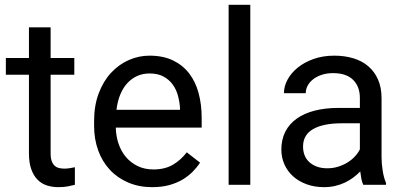

<svg xmlns="http://www.w3.org/2000/svg" viewBox="-20 -770 1683 800"><path d="M190.9 -656.2V-528.3H289.6V-458.5H190.9V-130.9Q190.9 -110.4 195.8 -97.9Q200.7 -85.4 208.7 -78.6Q216.8 -71.8 227.3 -69.6Q237.8 -67.4 249 -67.4Q260.3 -67.4 272.7 -69.6Q285.2 -71.8 292 -73.2V0Q281.2 2.9 264.2 6.3Q247.1 9.8 222.7 9.8Q197.8 9.8 175.5 2.7Q153.3 -4.4 136.7 -21Q120.1 -37.6 110.4 -64.7Q100.6 -91.8 100.6 -131.3V-458.5H4.4V-528.3H100.6V-656.2Z M614.3 9.8Q559.1 9.8 514.4 -9.3Q469.7 -28.3 438 -62.3Q406.2 -96.2 389.2 -143.1Q372.1 -189.9 372.1 -245.6V-266.1Q372.1 -330.6 391.4 -381.3Q410.6 -432.1 442.9 -466.8Q475.1 -501.5 516.6 -519.8Q558.1 -538.1 603 -538.1Q659.7 -538.1 700.7 -518.3Q741.7 -498.5 768.3 -463.9Q794.9 -429.2 807.6 -381.8Q820.3 -334.5 820.3 -278.8V-238.3H462.4Q463.4 -201.7 474.4 -169.9Q485.4 -138.2 505.6 -114.7Q525.9 -91.3 554.4 -77.6Q583 -64 619.1 -64Q667 -64 700.2 -83.5Q733.4 -103 758.3 -135.3L813.5 -92.3Q800.8 -72.8 782.7 -54.4Q764.6 -36.1 740.5 -21.7Q716.3 -7.3 685.1 1.2Q653.8 9.8 614.3 9.8ZM603 -463.9Q575.7 -463.9 552.7 -453.9Q529.8 -443.8 511.7 -424.8Q493.7 -405.8 481.7 -377.4Q469.7 -349.1 465.3 -312.5H730V-319.3Q728.5 -345.7 721.4 -371.6Q714.4 -397.5 699.5 -418Q684.6 -438.5 661.1 -451.2Q637.7 -463.9 603 -463.9Z M1022.9 0H932.6V-750H1022.9Z M1493.7 0Q1488.8 -9.8 1485.8 -24.7Q1482.9 -39.6 1481 -55.7Q1468.3 -42.5 1452.4 -30.5Q1436.5 -18.6 1417.7 -9.5Q1398.9 -0.5 1377 4.6Q1355 9.8 1330.6 9.8Q1290 9.8 1257.1 -2.4Q1224.1 -14.6 1200.9 -35.6Q1177.7 -56.6 1165 -85.2Q1152.3 -113.8 1152.3 -146.5Q1152.3 -189 1168.9 -221.4Q1185.5 -253.9 1216.6 -275.9Q1247.6 -297.9 1291.5 -309.1Q1335.4 -320.3 1389.6 -320.3H1479.5V-361.8Q1479.5 -409.2 1451.2 -437.3Q1422.9 -465.3 1367.7 -465.3Q1342.3 -465.3 1321.3 -458.5Q1300.3 -451.7 1285.4 -440.2Q1270.5 -428.7 1262.2 -413.6Q1253.9 -398.4 1253.9 -381.8H1163.1Q1163.1 -410.2 1178 -438Q1192.9 -465.8 1220.2 -488Q1247.6 -510.3 1286.4 -524.2Q1325.2 -538.1 1373 -538.1Q1416 -538.1 1452.4 -527.1Q1488.8 -516.1 1514.6 -493.9Q1540.5 -471.7 1555.2 -438.5Q1569.8 -405.3 1569.8 -360.8V-115.2Q1569.8 -88.4 1574.5 -58.8Q1579.1 -29.3 1588.4 -7.8V0ZM1343.8 -68.8Q1368.2 -68.8 1389.6 -75.7Q1411.1 -82.5 1428.7 -93.5Q1446.3 -104.5 1459.2 -118.7Q1472.2 -132.8 1479.5 -147.9V-256.3H1404.3Q1326.7 -256.3 1284.7 -232.2Q1242.7 -208 1242.7 -159.2Q1242.7 -140.1 1249 -123.5Q1255.4 -106.9 1268.3 -95Q1281.2 -83 1300 -75.9Q1318.8 -68.8 1343.8 -68.8Z"/></svg>

Font: Nahid FD
Style: FD
Weight: 400
Foundry: DejaVu fonts team - Redesigned by Saber Rastikerdar
Version: Version 0.3.0